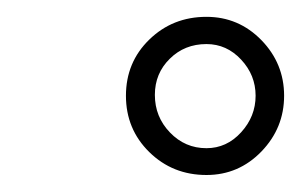

<svg xmlns="http://www.w3.org/2000/svg" viewBox="-20 -683 356 227"><path d="M224.1 -663.1Q262.2 -663.1 289.1 -635.5Q315.9 -607.9 315.9 -569.8Q315.9 -531.7 289.1 -503.9Q262.2 -476.1 224.1 -476.1Q184.1 -476.1 156.5 -503.2Q128.9 -530.3 128.9 -569.8Q128.9 -609.4 156.5 -636.2Q184.1 -663.1 224.1 -663.1ZM163.1 -570.8Q163.1 -544.9 180.9 -526.4Q198.7 -507.8 224.1 -507.8Q248 -507.8 265.1 -526.6Q282.2 -545.4 282.2 -569.8Q282.2 -594.2 265.1 -612.5Q248 -630.9 224.1 -630.9Q198.2 -630.9 180.7 -613.5Q163.1 -596.2 163.1 -570.8Z"/></svg>

Font: Dehuti
Style: Italic
Weight: 400
Version: Version 1.2